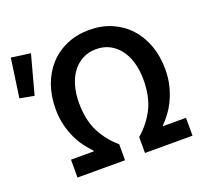

<svg xmlns="http://www.w3.org/2000/svg" viewBox="-138 -810 1018 949"><g transform="rotate(-20 371.5 -335.0)"><path d="M115 0V-94H235V-98Q216 -117 197 -142.5Q178 -168 163 -200Q148 -232 138.5 -270.5Q129 -309 129 -354Q129 -423 149.5 -480Q170 -537 208 -578.5Q246 -620 299.5 -643Q353 -666 418 -666Q483 -666 536 -643Q589 -620 627 -578.5Q665 -537 685.5 -480Q706 -423 706 -354Q706 -309 696.5 -270.5Q687 -232 672 -200Q657 -168 638 -142.5Q619 -117 600 -98V-94H720V0H470V-84Q524 -130 555.5 -192Q587 -254 587 -344Q587 -392 575.5 -432.5Q564 -473 542 -502.5Q520 -532 489 -548.5Q458 -565 418 -565Q378 -565 346.5 -548.5Q315 -532 293 -502.5Q271 -473 259.5 -432.5Q248 -392 248 -344Q248 -254 279.5 -192Q311 -130 365 -84V0ZM-21 -466 8 -670 109 -656 54 -452Z"/></g></svg>

Font: TT Toshiba Sans Medium
Style: Regular
Weight: 500
Designer: Paul D. Hunt
Foundry: Toshiba Corporation
Version: Version 2.020;PS 2.000;hotconv 1.0.86;makeotf.lib2.5.63406